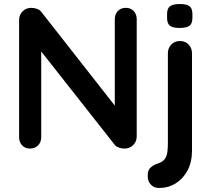

<svg xmlns="http://www.w3.org/2000/svg" viewBox="-20 -739 1050 955"><path d="M606 -700Q630 -700 645 -684Q660 -668 660 -644V-61Q660 -35 642.5 -17.5Q625 0 599 0Q586 0 572.5 -4.5Q559 -9 552 -17L159 -516L185 -532V-56Q185 -32 169.5 -16Q154 0 129 0Q105 0 90 -16Q75 -32 75 -56V-639Q75 -665 92.5 -682.5Q110 -700 136 -700Q150 -700 165 -694.5Q180 -689 187 -678L568 -192L551 -180V-644Q551 -668 566 -684Q581 -700 606 -700ZM935 10Q935 67 913 108.5Q891 150 854 173Q817 196 771 196Q746 196 730.5 179.5Q715 163 715 140V129Q715 107 729.5 94Q744 81 766 74Q790 66 800 51.5Q810 37 812.5 17Q815 -3 815 -25V-474Q815 -500 832 -517.5Q849 -535 875 -535Q901 -535 918 -517.5Q935 -500 935 -474ZM873 -600Q839 -600 825 -611Q811 -622 811 -650V-669Q811 -698 826.5 -708.5Q842 -719 874 -719Q909 -719 923 -708Q937 -697 937 -669V-650Q937 -621 922 -610.5Q907 -600 873 -600Z"/></svg>

Font: zvoove
Style: Bold
Weight: 700
Designer: Vernon Adams (Nunito) & Andrew Paglinawan (Quicksand)
Foundry: zvoove
Version: Version 3.006